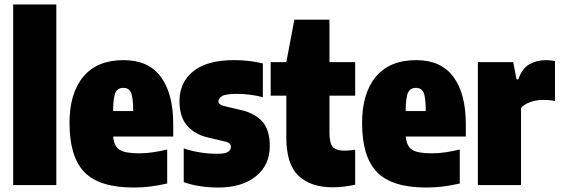

<svg xmlns="http://www.w3.org/2000/svg" viewBox="-20 -828 2508 859"><path d="M39 0V-808H232V0Z M578 11Q425 11 358 -57.5Q291 -126 291 -278Q291 -411 352.8 -485Q414.5 -559 533 -559Q644 -559 699.5 -484.2Q755 -409.5 755 -272V-217H486.5Q490 -174.5 514.5 -158.2Q539 -142 603 -142Q634 -142 665.2 -146.8Q696.5 -151.5 728 -159V-7Q687.5 2 652.2 6.5Q617 11 578 11ZM532 -435Q508 -435 497.2 -415Q486.5 -395 486 -331H576Q575.5 -395 565.5 -415Q555.5 -435 532 -435Z M956 11Q915 11 876.5 5.2Q838 -0.5 802 -13V-164Q834.5 -153 872.8 -146.5Q911 -140 952 -140Q988 -140 1000.5 -148.8Q1013 -157.5 1013 -171Q1013 -188.5 990 -194L910 -213Q851.5 -226.5 817.2 -265.8Q783 -305 783 -376Q783 -459.5 844.8 -509.2Q906.5 -559 1027 -559Q1064 -559 1096.2 -555Q1128.5 -551 1156 -544V-393Q1128.5 -400.5 1099.8 -404.2Q1071 -408 1038 -408Q988.5 -408 972.8 -397.5Q957 -387 957 -375Q957 -360 981 -354L1061 -335Q1120.5 -321 1153.8 -284Q1187 -247 1187 -175Q1187 -89 1124.5 -39Q1062 11 956 11Z M1469 10Q1369.5 10 1315.2 -42Q1261 -94 1261 -213V-400H1191V-550H1261L1297 -740H1454V-550H1569V-400H1454V-235Q1454 -188.5 1468.5 -171.2Q1483 -154 1522 -154Q1532.5 -154 1543.8 -155Q1555 -156 1569 -158V-2Q1549 3 1522.2 6.5Q1495.5 10 1469 10Z M1887 11Q1734 11 1667 -57.5Q1600 -126 1600 -278Q1600 -411 1661.8 -485Q1723.5 -559 1842 -559Q1953 -559 2008.5 -484.2Q2064 -409.5 2064 -272V-217H1795.5Q1799 -174.5 1823.5 -158.2Q1848 -142 1912 -142Q1943 -142 1974.2 -146.8Q2005.5 -151.5 2037 -159V-7Q1996.5 2 1961.2 6.5Q1926 11 1887 11ZM1841 -435Q1817 -435 1806.2 -415Q1795.5 -395 1795 -331H1885Q1884.5 -395 1874.5 -415Q1864.5 -435 1841 -435Z M2118 0V-550H2276L2291 -473H2299Q2315.5 -521 2347.8 -540Q2380 -559 2422 -559Q2432.5 -559 2443.8 -557.8Q2455 -556.5 2463 -555V-376Q2450.5 -379 2435.8 -380Q2421 -381 2409 -381Q2378.5 -381 2351.5 -371Q2324.5 -361 2311 -345V0Z"/></svg>

Font: Encode Sans Condensed Black
Style: Regular
Weight: 900
Width: 3
Designer: Multiple Designers
Foundry: Impallari Type
Version: Version 3.000; ttfautohint (v1.8.3) -l 8 -r 50 -G 200 -x 14 